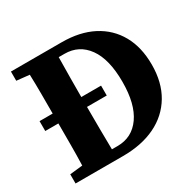

<svg xmlns="http://www.w3.org/2000/svg" viewBox="-144 -817 994 976"><g transform="rotate(-30 352.5 -328.5)"><path d="M394 -308H278Q278 -240 278.5 -178.5Q279 -117 280 -58H313Q399 -58 448.5 -128.5Q498 -199 498 -329Q498 -461 448.5 -530Q399 -599 314 -599H280Q279 -537 278.5 -476.5Q278 -416 278 -366H394ZM33 -603V-657H330Q437 -657 513 -617.5Q589 -578 630 -505Q671 -432 671 -330Q671 -226 627 -152Q583 -78 502.5 -39Q422 0 312 0H33V-54L108 -62Q110 -123 110 -185Q110 -247 110 -308H33V-366H110Q110 -423 110 -480.5Q110 -538 108 -595Z"/></g></svg>

Font: Source Serif Pro
Style: Bold
Weight: 700
Designer: Frank Grießhammer
Foundry: Adobe Systems Incorporated
Version: Version 3.001;hotconv 1.0.111;makeotfexe 2.5.65597